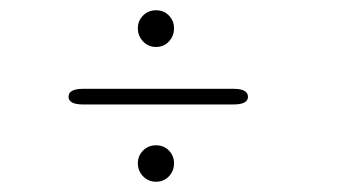

<svg xmlns="http://www.w3.org/2000/svg" viewBox="-20 -478 659 374"><path d="M113.5 -289.5Q113.5 -305 142 -305H434.5Q463 -305 463 -289.5Q463 -274.5 434.5 -274.5H142Q113.5 -274.5 113.5 -289.5ZM284 -124Q269 -124 258.8 -134.5Q248.5 -145 248.5 -160Q248.5 -174.5 258.8 -184.8Q269 -195 284 -195Q299 -195 309 -184.8Q319 -174.5 319 -160Q319 -145 309 -134.5Q299 -124 284 -124ZM284 -386.5Q269 -386.5 258.8 -397.2Q248.5 -408 248.5 -423Q248.5 -437.5 258.8 -447.8Q269 -458 284 -458Q299 -458 309 -447.8Q319 -437.5 319 -423Q319 -408 309 -397.2Q299 -386.5 284 -386.5Z"/></svg>

Font: Sono ExtraLight
Style: Regular
Weight: 200
Designer: Tyler Finck
Foundry: Tyler Finck
Version: Version 2.112